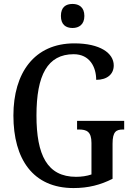

<svg xmlns="http://www.w3.org/2000/svg" viewBox="-20 -944 673 974"><path d="M348 -802C380 -802 408 -819 408 -863C408 -908 380 -924 348 -924C314 -924 289 -908 289 -863C289 -819 314 -802 348 -802ZM353 10C428 10 490 -6 551 -37V-215C551 -277 570 -287 604 -287H610V-331H371V-287H380C419 -287 444 -277 444 -219V-59C421 -51 393 -47 366 -47C219 -47 165 -158 165 -358C165 -563 221 -669 354 -669C435 -669 468 -604 468 -539C524 -539 557 -568 557 -612C557 -675 487 -724 357 -724C154 -724 48 -574 48 -358C48 -137 147 10 353 10Z"/></svg>

Font: Noto Serif Sinhala Condensed Medium
Style: Regular
Weight: 500
Width: 3
Designer: Jelle Bosma - Monotype Design Team
Foundry: Monotype Imaging Inc.
Version: Version 2.007